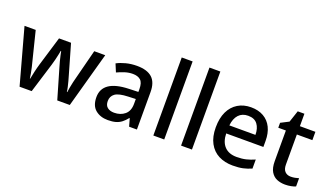

<svg xmlns="http://www.w3.org/2000/svg" viewBox="-71 -1254 3014 1757"><g transform="rotate(20 1436.5 -375.0)"><path d="M159 -1 11 -540H120L188 -267Q196 -239 202.5 -209Q209 -179 214.5 -151.5Q220 -124 222 -103H225Q228 -117 232 -136.5Q236 -156 240.5 -177Q245 -198 250.5 -218Q256 -238 260 -252L347 -540H464L547 -252Q554 -229 561 -202.5Q568 -176 574 -150Q580 -124 582 -104H586Q588 -123 593 -150Q598 -177 605 -208Q612 -239 620 -267L690 -540H797L648 -1H526L441 -292Q433 -319 425.5 -347Q418 -375 413 -399Q408 -423 405 -438H401Q399 -423 393.5 -399Q388 -375 381.5 -346.5Q375 -318 366 -290L277 -1Z M1021 10Q948 10 900 -29.5Q852 -69 852 -153Q852 -234 915 -277.5Q978 -321 1106 -325L1197 -328V-356Q1197 -418 1170 -442Q1143 -466 1094 -466Q1054 -466 1015.5 -453.5Q977 -441 943 -425L911 -502Q948 -522 998 -535Q1048 -548 1105 -548Q1204 -548 1253 -503.5Q1302 -459 1302 -365V0H1226L1205 -75H1201Q1178 -46 1153.5 -27Q1129 -8 1097.5 1Q1066 10 1021 10ZM1052 -73Q1114 -73 1155.5 -107.5Q1197 -142 1197 -212V-259L1124 -256Q1033 -253 997.5 -227Q962 -201 962 -154Q962 -112 987 -92.5Q1012 -73 1052 -73Z M1462 0V-760H1568V0Z M1732 0V-760H1838V0Z M2237 10Q2159 10 2099.5 -20.5Q2040 -51 2006.5 -113Q1973 -175 1973 -266Q1973 -356 2003 -419Q2033 -482 2088 -515.5Q2143 -549 2216 -549Q2287 -549 2338.5 -519.5Q2390 -490 2417 -435Q2444 -380 2444 -305V-246H2082Q2084 -164 2126 -120Q2168 -76 2244 -76Q2295 -76 2335 -85.5Q2375 -95 2418 -114V-26Q2377 -8 2336 1Q2295 10 2237 10ZM2084 -325H2338Q2338 -388 2308.5 -427.5Q2279 -467 2217 -467Q2159 -467 2125 -430Q2091 -393 2084 -325Z M2747 10Q2703 10 2667 -5Q2631 -20 2608.5 -57Q2586 -94 2586 -161V-458H2512V-506L2590 -546L2628 -660H2693V-539H2844V-458H2693V-165Q2693 -120 2714.5 -98Q2736 -76 2771 -76Q2792 -76 2813 -80Q2834 -84 2849 -89V-9Q2832 -1 2804.5 4.5Q2777 10 2747 10Z"/></g></svg>

Font: Noto Sans Symbols Medium
Style: Regular
Weight: 500
Version: Version 2.002